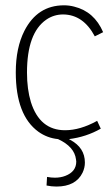

<svg xmlns="http://www.w3.org/2000/svg" viewBox="-20 -515 409 719"><path d="M191.4 183.6Q263.7 183.6 289.1 131.8Q297.9 113.3 297.9 93.8Q297.9 38.1 243.2 8.8Q240.2 6.8 238.3 5.9Q302.7 -2 357.4 -33.2L343.8 -62.5Q280.3 -27.3 223.6 -27.3Q128.9 -27.3 95.7 -132.8Q81.1 -180.7 81.1 -243.2Q81.1 -391.6 153.3 -441.4Q181.6 -460.9 216.8 -460.9Q292 -460 335 -378.9L366.2 -394.5Q333 -471.7 257.8 -490.2Q239.3 -495.1 219.7 -495.1Q120.1 -495.1 71.3 -399.4Q39.1 -335.9 39.1 -244.1Q39.1 -83 124 -21.5Q157.2 2 197.3 5.9Q258.8 34.2 264.6 82Q265.6 85.9 265.6 89.8Q265.6 127.9 224.6 143.6Q207 150.4 185.5 150.4Q171.9 150.4 156.2 147.5L154.3 179.7Q172.9 183.6 191.4 183.6Z"/></svg>

Font: Yaldevi Colombo ExtraLight
Style: Regular
Weight: 275
Designer: Sol Matas, Denzil Rajitha, Kosala Senevirathne and Pathum Egodawatta
Foundry: Mooniak
Version: Version 1.020 ; ttfautohint (v1.6)